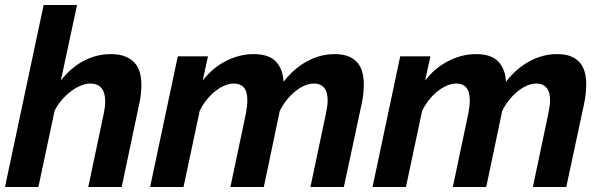

<svg xmlns="http://www.w3.org/2000/svg" viewBox="-24 -750 2410 770"><path d="M151 -730H285L220 -427Q259 -478 311 -505.5Q363 -533 420 -533Q455 -533 478.5 -523.5Q502 -514 516.5 -497.5Q531 -481 537 -458.5Q543 -436 543 -410Q543 -390 540.5 -369Q538 -348 533 -327L464 0H330L392 -294Q398 -322 398 -343Q398 -415 337 -415Q321 -415 301 -407Q281 -399 261.5 -384.5Q242 -370 224.5 -350Q207 -330 195 -306L130 0H-4Z M689 -524H810L789 -427Q827 -477 881.5 -505Q936 -533 993 -533Q1055 -533 1083 -502.5Q1111 -472 1113 -422Q1155 -476 1208 -504.5Q1261 -533 1318 -533Q1352 -533 1374.5 -523.5Q1397 -514 1410.5 -497.5Q1424 -481 1429.5 -459Q1435 -437 1435 -411Q1435 -395 1433 -374.5Q1431 -354 1425 -327L1355 0H1221L1283 -294Q1286 -309 1288 -322.5Q1290 -336 1290 -347Q1290 -382 1275.5 -398.5Q1261 -415 1236 -415Q1199 -415 1160.5 -384Q1122 -353 1098 -305L1034 0H900L962 -294Q968 -325 968 -348Q968 -383 954 -399Q940 -415 914 -415Q896 -415 877 -407Q858 -399 839.5 -384.5Q821 -370 805 -350Q789 -330 777 -306L712 0H578Z M1581 -524H1702L1681 -427Q1719 -477 1773.5 -505Q1828 -533 1885 -533Q1947 -533 1975 -502.5Q2003 -472 2005 -422Q2047 -476 2100 -504.5Q2153 -533 2210 -533Q2244 -533 2266.5 -523.5Q2289 -514 2302.5 -497.5Q2316 -481 2321.5 -459Q2327 -437 2327 -411Q2327 -395 2325 -374.5Q2323 -354 2317 -327L2247 0H2113L2175 -294Q2178 -309 2180 -322.5Q2182 -336 2182 -347Q2182 -382 2167.5 -398.5Q2153 -415 2128 -415Q2091 -415 2052.5 -384Q2014 -353 1990 -305L1926 0H1792L1854 -294Q1860 -325 1860 -348Q1860 -383 1846 -399Q1832 -415 1806 -415Q1788 -415 1769 -407Q1750 -399 1731.5 -384.5Q1713 -370 1697 -350Q1681 -330 1669 -306L1604 0H1470Z"/></svg>

Font: PTCRaleway
Style: Bold Italic
Weight: 700
Italic angle: -12°
Designer: Matt McInerney, Pablo Impallari, Rodrigo Fuenzalida
Foundry: Matt McInerney, Pablo Impallari, Rodrigo Fuenzalida
Version: Version 3.000g; ttfautohint (v1.5) -l 8 -r 28 -G 28 -x 14 -D